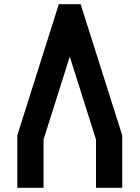

<svg xmlns="http://www.w3.org/2000/svg" viewBox="-20 -895 665 915"><path d="M562.5 0H437.5V-230L312.5 -625L187.5 -230V0H62.5V-250L260.3 -875H364.3L562.5 -250Z"/></svg>

Font: Oldtimer
Style: Regular
Weight: 400
Designer: GGBotNet
Foundry: GGBotNet
Version: 1.00